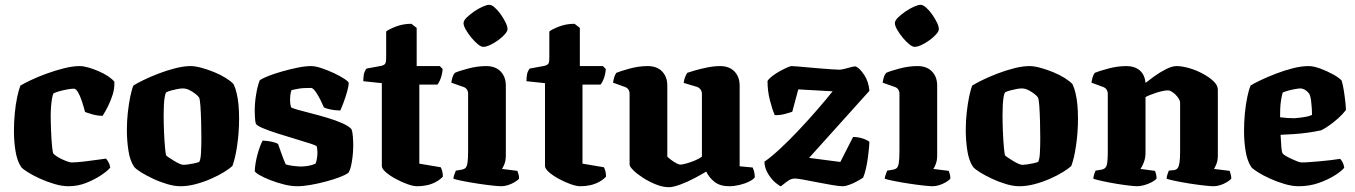

<svg xmlns="http://www.w3.org/2000/svg" viewBox="-20 -775 5640 799"><path d="M265 0Q238 0 206 -9.5Q174 -19 144.5 -32.5Q115 -46 94 -59.5Q73 -73 68 -80Q51 -106 44.5 -146.5Q38 -187 38 -230Q38 -267 41.5 -303.5Q45 -340 51.5 -371Q58 -402 65 -419Q80 -428 109.5 -442Q139 -456 175 -469Q211 -482 247 -491Q283 -500 311 -500Q327 -500 348 -494Q369 -488 391 -478.5Q413 -469 430 -457.5Q447 -446 456 -435Q457 -406 448.5 -380Q440 -354 429 -332Q418 -310 407 -293Q387 -293 367 -298.5Q347 -304 334 -309Q328 -332 320.5 -354.5Q313 -377 304.5 -391.5Q296 -406 287 -406Q278 -406 261 -403Q244 -400 227.5 -395.5Q211 -391 202 -386Q199 -379 196.5 -364.5Q194 -350 192.5 -332Q191 -314 191 -295Q191 -266 192.5 -230.5Q194 -195 196.5 -168Q199 -141 202 -136Q205 -132 214.5 -125.5Q224 -119 236.5 -113Q249 -107 260.5 -103Q272 -99 277 -99Q296 -99 327 -102.5Q358 -106 385 -110Q412 -114 421 -115Q425 -111 430.5 -102Q436 -93 439 -78Q428 -64 401 -46Q374 -28 339 -14Q304 0 265 0Z M731 0Q706 0 675.5 -9Q645 -18 616.5 -31.5Q588 -45 567 -58Q546 -71 538 -81Q521 -106 514.5 -148Q508 -190 508 -234Q508 -272 512 -307.5Q516 -343 522 -372.5Q528 -402 535 -419Q549 -428 576.5 -441.5Q604 -455 639 -468.5Q674 -482 709.5 -491Q745 -500 773 -500Q792 -500 818 -493Q844 -486 871 -475Q898 -464 919.5 -450.5Q941 -437 952 -425Q960 -408 965 -386.5Q970 -365 972.5 -339Q975 -313 975 -282Q975 -225 967 -170Q959 -115 947 -84Q935 -73 911.5 -58.5Q888 -44 857 -30.5Q826 -17 793.5 -8.5Q761 0 731 0ZM744 -89Q749 -89 761 -90.5Q773 -92 787 -95Q801 -98 809 -101Q815 -111 816.5 -139Q818 -167 818 -201Q818 -232 817 -269Q816 -306 814 -335Q812 -364 808 -370Q804 -376 792.5 -385Q781 -394 767.5 -400.5Q754 -407 741 -407Q732 -407 718.5 -404.5Q705 -402 692.5 -398.5Q680 -395 672 -391Q668 -386 665.5 -371.5Q663 -357 662 -337.5Q661 -318 661 -296Q661 -264 662.5 -227.5Q664 -191 666.5 -163.5Q669 -136 671 -129Q673 -126 682 -120Q691 -114 703 -106.5Q715 -99 726 -94Q737 -89 744 -89Z M1217 0Q1191 0 1161.5 -7.5Q1132 -15 1105 -25.5Q1078 -36 1060 -46.5Q1042 -57 1040 -63Q1042 -98 1052 -134Q1062 -170 1073 -190Q1094 -189 1112 -185Q1130 -181 1137 -176Q1143 -160 1151.5 -135.5Q1160 -111 1169 -91Q1180 -87 1201 -84.5Q1222 -82 1232 -82Q1244 -82 1261 -84.5Q1278 -87 1293 -94Q1296 -100 1298.5 -113Q1301 -126 1301 -140Q1301 -148 1300 -156Q1299 -164 1298 -166Q1295 -170 1270 -178Q1245 -186 1208.5 -197Q1172 -208 1135.5 -219.5Q1099 -231 1073 -242Q1047 -253 1044 -262Q1042 -271 1041 -286.5Q1040 -302 1040 -314Q1040 -347 1046 -383Q1052 -419 1061 -441Q1072 -449 1097.5 -459Q1123 -469 1155 -478Q1187 -487 1218.5 -493.5Q1250 -500 1275 -500Q1292 -500 1317.5 -491.5Q1343 -483 1369 -471Q1395 -459 1413 -447Q1431 -435 1431 -430Q1431 -417 1425 -395.5Q1419 -374 1411 -352Q1403 -330 1396 -315Q1370 -316 1352.5 -320Q1335 -324 1328 -328Q1314 -361 1299 -385Q1284 -409 1275 -409Q1260 -409 1246.5 -408.5Q1233 -408 1220 -405.5Q1207 -403 1193 -400Q1189 -388 1188 -377.5Q1187 -367 1187 -359Q1187 -350 1188 -343.5Q1189 -337 1191 -329Q1195 -325 1218 -318.5Q1241 -312 1274.5 -303.5Q1308 -295 1343 -284.5Q1378 -274 1405 -262Q1432 -250 1443 -237Q1447 -226 1448.5 -206.5Q1450 -187 1450 -171Q1450 -138 1444.5 -103.5Q1439 -69 1430 -56Q1418 -47 1393 -37.5Q1368 -28 1336 -19.5Q1304 -11 1272.5 -5.5Q1241 0 1217 0Z M1716 0Q1700 0 1676 -8.5Q1652 -17 1627 -30.5Q1602 -44 1585.5 -58.5Q1569 -73 1569 -84V-429L1492 -437Q1492 -463 1497 -475.5Q1502 -488 1507 -490L1567 -501Q1576 -503 1581.5 -508Q1587 -513 1587 -536V-644Q1598 -653 1627.5 -664.5Q1657 -676 1692 -676L1714 -659V-500H1810L1822 -488Q1821 -469 1814.5 -450.5Q1808 -432 1800 -423H1725V-94L1814 -79Q1817 -74 1820 -64Q1823 -54 1823 -40Q1812 -28 1795 -18.5Q1778 -9 1758 -4.5Q1738 0 1716 0Z M2066 0Q2055 0 2027.5 -3Q2000 -6 1967.5 -11Q1935 -16 1907 -21.5Q1879 -27 1867 -31Q1867 -38 1870.5 -48Q1874 -58 1877 -65L1902 -69Q1912 -71 1917.5 -76.5Q1923 -82 1925.5 -98Q1928 -114 1928 -147V-385Q1928 -395 1923 -402.5Q1918 -410 1909 -413L1858 -431Q1860 -443 1863 -453.5Q1866 -464 1873 -472Q1891 -480 1929 -490Q1967 -500 2003 -500Q2042 -500 2063.5 -477.5Q2085 -455 2085 -419V-128Q2085 -107 2079 -92Q2073 -77 2069 -72L2133 -64Q2135 -59 2137.5 -50.5Q2140 -42 2140 -32Q2135 -25 2121.5 -17Q2108 -9 2093.5 -4.5Q2079 0 2066 0ZM1991 -580Q1982 -580 1968.5 -591Q1955 -602 1941.5 -618.5Q1928 -635 1918.5 -651.5Q1909 -668 1909 -679Q1909 -689 1921.5 -701.5Q1934 -714 1952 -726.5Q1970 -739 1988 -747Q2006 -755 2016 -755Q2026 -755 2039 -743.5Q2052 -732 2064 -715Q2076 -698 2084 -681.5Q2092 -665 2092 -654Q2092 -645 2081 -632.5Q2070 -620 2053.5 -608Q2037 -596 2020 -588Q2003 -580 1991 -580Z M2395 0Q2379 0 2355 -8.5Q2331 -17 2306 -30.5Q2281 -44 2264.5 -58.5Q2248 -73 2248 -84V-429L2171 -437Q2171 -463 2176 -475.5Q2181 -488 2186 -490L2246 -501Q2255 -503 2260.5 -508Q2266 -513 2266 -536V-644Q2277 -653 2306.5 -664.5Q2336 -676 2371 -676L2393 -659V-500H2489L2501 -488Q2500 -469 2493.5 -450.5Q2487 -432 2479 -423H2404V-94L2493 -79Q2496 -74 2499 -64Q2502 -54 2502 -40Q2491 -28 2474 -18.5Q2457 -9 2437 -4.5Q2417 0 2395 0Z M2764 4Q2738 4 2709.5 -7.5Q2681 -19 2656 -35Q2631 -51 2615.5 -66.5Q2600 -82 2600 -90V-385Q2600 -395 2595 -402.5Q2590 -410 2581 -413L2531 -431Q2533 -443 2536 -453.5Q2539 -464 2545 -472Q2562 -479 2600 -489.5Q2638 -500 2675 -500Q2714 -500 2735.5 -477.5Q2757 -455 2757 -419V-123Q2762 -118 2772.5 -110Q2783 -102 2794 -96Q2805 -90 2812 -90Q2819 -90 2835.5 -94.5Q2852 -99 2870.5 -106.5Q2889 -114 2901 -123V-385Q2901 -394 2896 -401.5Q2891 -409 2882 -413L2825 -430Q2827 -445 2832 -456.5Q2837 -468 2840 -472Q2851 -476 2874 -482.5Q2897 -489 2924.5 -494.5Q2952 -500 2976 -500Q3015 -500 3036.5 -477.5Q3058 -455 3058 -419V-83L3112 -78Q3115 -72 3118 -61.5Q3121 -51 3121 -37Q3116 -29 3098.5 -20Q3081 -11 3058 -5.5Q3035 0 3015 0Q2976 0 2953 -18.5Q2930 -37 2919 -61Q2901 -50 2871 -34Q2841 -18 2811 -7Q2781 4 2764 4Z M3230 0Q3225 0 3208 -14Q3191 -28 3176.5 -51.5Q3162 -75 3161 -102Q3191 -123 3228.5 -158Q3266 -193 3305.5 -235Q3345 -277 3381 -318.5Q3417 -360 3445 -395L3302 -403L3277 -310Q3266 -306 3245.5 -300.5Q3225 -295 3204 -296Q3194 -319 3184 -357.5Q3174 -396 3174 -438Q3180 -448 3194.5 -459Q3209 -470 3225.5 -479Q3242 -488 3255.5 -494Q3269 -500 3274 -500Q3279 -500 3298 -498.5Q3317 -497 3343 -494.5Q3369 -492 3395.5 -490Q3422 -488 3443 -486.5Q3464 -485 3473 -485Q3482 -485 3496.5 -489Q3511 -493 3525 -496.5Q3539 -500 3542 -498Q3558 -491 3576.5 -463Q3595 -435 3598 -397L3347 -118L3477 -101L3530 -205Q3550 -205 3569 -199Q3588 -193 3598 -185Q3598 -179 3596.5 -161.5Q3595 -144 3592 -121Q3589 -98 3584 -75.5Q3579 -53 3572 -36Q3562 -29 3546.5 -20.5Q3531 -12 3514.5 -6Q3498 0 3487 0Q3472 0 3443 -5Q3414 -10 3383 -16Q3352 -22 3325.5 -27Q3299 -32 3289 -32Q3275 -32 3264 -25.5Q3253 -19 3230 0Z M3861 0Q3850 0 3822.5 -3Q3795 -6 3762.5 -11Q3730 -16 3702 -21.5Q3674 -27 3662 -31Q3662 -38 3665.5 -48Q3669 -58 3672 -65L3697 -69Q3707 -71 3712.5 -76.5Q3718 -82 3720.5 -98Q3723 -114 3723 -147V-385Q3723 -395 3718 -402.5Q3713 -410 3704 -413L3653 -431Q3655 -443 3658 -453.5Q3661 -464 3668 -472Q3686 -480 3724 -490Q3762 -500 3798 -500Q3837 -500 3858.5 -477.5Q3880 -455 3880 -419V-128Q3880 -107 3874 -92Q3868 -77 3864 -72L3928 -64Q3930 -59 3932.5 -50.5Q3935 -42 3935 -32Q3930 -25 3916.5 -17Q3903 -9 3888.5 -4.5Q3874 0 3861 0ZM3786 -580Q3777 -580 3763.5 -591Q3750 -602 3736.5 -618.5Q3723 -635 3713.5 -651.5Q3704 -668 3704 -679Q3704 -689 3716.5 -701.5Q3729 -714 3747 -726.5Q3765 -739 3783 -747Q3801 -755 3811 -755Q3821 -755 3834 -743.5Q3847 -732 3859 -715Q3871 -698 3879 -681.5Q3887 -665 3887 -654Q3887 -645 3876 -632.5Q3865 -620 3848.5 -608Q3832 -596 3815 -588Q3798 -580 3786 -580Z M4222 0Q4197 0 4166.5 -9Q4136 -18 4107.5 -31.5Q4079 -45 4058 -58Q4037 -71 4029 -81Q4012 -106 4005.5 -148Q3999 -190 3999 -234Q3999 -272 4003 -307.5Q4007 -343 4013 -372.5Q4019 -402 4026 -419Q4040 -428 4067.5 -441.5Q4095 -455 4130 -468.5Q4165 -482 4200.5 -491Q4236 -500 4264 -500Q4283 -500 4309 -493Q4335 -486 4362 -475Q4389 -464 4410.5 -450.5Q4432 -437 4443 -425Q4451 -408 4456 -386.5Q4461 -365 4463.5 -339Q4466 -313 4466 -282Q4466 -225 4458 -170Q4450 -115 4438 -84Q4426 -73 4402.5 -58.5Q4379 -44 4348 -30.5Q4317 -17 4284.5 -8.5Q4252 0 4222 0ZM4235 -89Q4240 -89 4252 -90.5Q4264 -92 4278 -95Q4292 -98 4300 -101Q4306 -111 4307.5 -139Q4309 -167 4309 -201Q4309 -232 4308 -269Q4307 -306 4305 -335Q4303 -364 4299 -370Q4295 -376 4283.5 -385Q4272 -394 4258.5 -400.5Q4245 -407 4232 -407Q4223 -407 4209.5 -404.5Q4196 -402 4183.5 -398.5Q4171 -395 4163 -391Q4159 -386 4156.5 -371.5Q4154 -357 4153 -337.5Q4152 -318 4152 -296Q4152 -264 4153.5 -227.5Q4155 -191 4157.5 -163.5Q4160 -136 4162 -129Q4164 -126 4173 -120Q4182 -114 4194 -106.5Q4206 -99 4217 -94Q4228 -89 4235 -89Z M4713 0Q4702 0 4676.5 -3Q4651 -6 4621.5 -11Q4592 -16 4567 -21.5Q4542 -27 4530 -31Q4530 -39 4533 -48.5Q4536 -58 4539 -65L4564 -69Q4581 -72 4585.5 -87Q4590 -102 4590 -147V-385Q4590 -394 4585.5 -401.5Q4581 -409 4571 -413L4522 -431Q4524 -443 4527 -453.5Q4530 -464 4536 -472Q4553 -479 4591.5 -489.5Q4630 -500 4667 -500Q4702 -500 4723 -482Q4744 -464 4747 -430Q4762 -442 4785 -458.5Q4808 -475 4833 -487.5Q4858 -500 4876 -500Q4899 -500 4928.5 -491.5Q4958 -483 4985 -468.5Q5012 -454 5030 -437Q5048 -420 5048 -402V-128Q5048 -107 5042 -92.5Q5036 -78 5032 -72L5097 -64Q5099 -59 5101.5 -50Q5104 -41 5104 -32Q5099 -25 5085.5 -17Q5072 -9 5057.5 -4.5Q5043 0 5030 0Q5018 0 4991 -3Q4964 -6 4932 -11Q4900 -16 4873.5 -21.5Q4847 -27 4835 -31Q4835 -39 4838 -48.5Q4841 -58 4844 -65L4864 -67Q4875 -68 4880.5 -75Q4886 -82 4888.5 -98.5Q4891 -115 4891 -147V-348Q4891 -355 4885.5 -364Q4880 -373 4872 -381Q4864 -389 4855.5 -394Q4847 -399 4841 -399Q4833 -399 4820 -396.5Q4807 -394 4793 -389.5Q4779 -385 4766.5 -380Q4754 -375 4747 -371V-139Q4747 -118 4740 -99.5Q4733 -81 4726 -72L4786 -64Q4788 -61 4790.5 -51.5Q4793 -42 4793 -32Q4788 -25 4773 -17Q4758 -9 4741.5 -4.5Q4725 0 4713 0Z M5384 0Q5357 0 5325 -9.5Q5293 -19 5263.5 -32.5Q5234 -46 5213 -59.5Q5192 -73 5187 -80Q5170 -106 5163.5 -146.5Q5157 -187 5157 -230Q5157 -267 5160.5 -303.5Q5164 -340 5170.5 -371Q5177 -402 5184 -419Q5198 -428 5226.5 -441.5Q5255 -455 5290 -468.5Q5325 -482 5360.5 -491Q5396 -500 5425 -500Q5446 -500 5473.5 -490Q5501 -480 5526.5 -466Q5552 -452 5563 -440Q5568 -425 5572 -400Q5576 -375 5578.5 -351.5Q5581 -328 5581 -317Q5567 -299 5548.5 -282.5Q5530 -266 5511.5 -253Q5493 -240 5479 -233Q5452 -227 5423 -223Q5394 -219 5365 -217Q5336 -215 5309 -214Q5311 -180 5312.5 -160.5Q5314 -141 5318 -136Q5321 -132 5331 -126Q5341 -120 5354 -114Q5367 -108 5378.5 -103.5Q5390 -99 5396 -99Q5411 -99 5431 -100.5Q5451 -102 5473.5 -104Q5496 -106 5517.5 -108.5Q5539 -111 5557 -114Q5562 -109 5567 -100Q5572 -91 5574 -77Q5563 -63 5534.5 -45Q5506 -27 5467.5 -13.5Q5429 0 5384 0ZM5366 -283Q5379 -284 5392 -285.5Q5405 -287 5417.5 -289.5Q5430 -292 5440 -297Q5440 -308 5439 -324Q5438 -340 5436 -356.5Q5434 -373 5429 -384Q5423 -392 5416 -397.5Q5409 -403 5402.5 -405Q5396 -407 5392 -407Q5385 -407 5370.5 -404.5Q5356 -402 5341.5 -398Q5327 -394 5318 -390Q5314 -377 5311 -358Q5308 -339 5307.5 -320.5Q5307 -302 5307 -287Q5322 -285 5337 -284Q5352 -283 5366 -283Z"/></svg>

Font: Texturina Medium 12pt ExtraBold
Style: Regular
Weight: 800
Version: Version 1.002